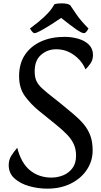

<svg xmlns="http://www.w3.org/2000/svg" viewBox="-20 -1109 603 1146"><path d="M262 17Q207 17 154 2Q101 -13 66.5 -44Q32 -75 32 -123Q32 -155 47.5 -179.5Q63 -204 83 -227Q106 -136 159 -92.5Q212 -49 288 -49Q322 -49 355.5 -62Q389 -75 411.5 -104Q434 -133 434 -180Q434 -218 420.5 -248Q407 -278 380 -306Q353 -334 311.5 -367.5Q270 -401 213 -447Q163 -488 128.5 -535.5Q94 -583 94 -654Q94 -730 129 -782Q164 -834 225 -861.5Q286 -889 365 -889Q409 -889 448 -877.5Q487 -866 511 -842Q535 -818 535 -780Q535 -752 519.5 -729.5Q504 -707 490 -695Q478 -726 453 -753Q428 -780 393.5 -797.5Q359 -815 315 -815Q264 -815 225.5 -782Q187 -749 187 -684Q187 -649 197 -626.5Q207 -604 232 -581Q257 -558 301.5 -523.5Q346 -489 416 -430Q452 -400 478 -369.5Q504 -339 518.5 -301.5Q533 -264 533 -211Q533 -148 498.5 -96Q464 -44 403 -13.5Q342 17 262 17ZM186 -911Q175 -911 159 -939Q214 -980 242 -1006.5Q270 -1033 283.5 -1051Q297 -1069 305 -1084Q322 -1089 348 -1089Q363 -1089 377 -1086.5Q391 -1084 399 -1078Q406 -1068 433.5 -1027Q461 -986 508 -939Q494 -911 481 -911Q467 -911 432.5 -935.5Q398 -960 345 -1002Q313 -980 279.5 -959Q246 -938 220.5 -924.5Q195 -911 186 -911Z"/></svg>

Font: Paprika
Style: Regular
Weight: 400
Designer: Eduardo Rodriguez Tunni
Foundry: Eduardo Rodriguez Tunni
Version: Version 1.010; ttfautohint (v1.8.3)